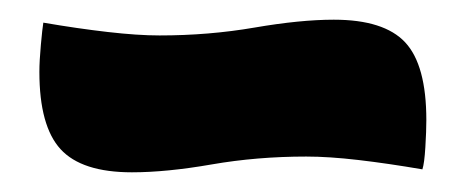

<svg xmlns="http://www.w3.org/2000/svg" viewBox="-20 -841 473 195"><path d="M114 -666Q63 -666 41.5 -689.5Q20 -713 20 -768Q20 -779 21.5 -795.5Q23 -812 24 -818Q59 -812 89.5 -808.5Q120 -805 142 -805Q192 -805 238.5 -813Q285 -821 319 -821Q370 -821 391.5 -798Q413 -775 413 -719Q413 -708 412 -691.5Q411 -675 409 -669Q374 -675 344 -678.5Q314 -682 291 -682Q241 -682 195 -674Q149 -666 114 -666Z"/></svg>

Font: Merienda Black
Style: Regular
Weight: 900
Designer: Eduardo Rodriguez Tunni
Foundry: Eduardo Rodriguez Tunni
Version: Version 2.001